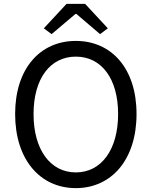

<svg xmlns="http://www.w3.org/2000/svg" viewBox="-20 -957 782 990"><path d="M371 13C555 13 684 -134 684 -369C684 -604 555 -746 371 -746C187 -746 58 -604 58 -369C58 -134 187 13 371 13ZM371 -68C239 -68 153 -186 153 -369C153 -552 239 -665 371 -665C503 -665 589 -552 589 -369C589 -186 503 -68 371 -68ZM246 -781 369 -885H374L496 -781L536 -811L419 -937H323L206 -811Z"/></svg>

Font: Noto Sans KR
Style: Regular
Weight: 400
Designer: Ryoko NISHIZUKA 西塚涼子 (kana, bopomofo & ideographs); Paul D. Hunt (Latin, Greek & Cyrillic); Sandoll Communications 산돌커뮤니
Foundry: Adobe
Version: Version 2.004;hotconv 1.0.118;makeotfexe 2.5.65603